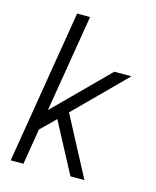

<svg xmlns="http://www.w3.org/2000/svg" viewBox="-111 -812 722 888"><g transform="rotate(15 250.0 -367.5)"><path d="M26 0 147 -735H209L132 -269L383 -520H465L229 -284L379 0H312L241 -134L185 -240L115 -171L87 0Z"/></g></svg>

Font: Iosevka SS04 Light
Style: Italic
Weight: 300
Italic angle: -9°
Monospace: yes
Designer: Belleve Invis
Foundry: Belleve Invis
Version: Version 19.0.0; ttfautohint (v1.8.4)